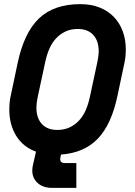

<svg xmlns="http://www.w3.org/2000/svg" viewBox="-20 -734 652 928"><path d="M65 -428Q96 -576 168.5 -645Q241 -714 368 -714Q421 -714 462 -697.5Q503 -681 531 -651.5Q559 -622 573.5 -582Q588 -542 588 -496Q588 -479 586.5 -462Q585 -445 581 -428L548 -272Q519 -133 453 -64Q387 5 275 13L272 26Q271 31 271 35Q271 54 293 54H349V174H230Q188 174 162 150.5Q136 127 136 90Q136 82 137 75Q138 68 140 60L154 -1Q91 -24 58 -78Q25 -132 25 -204Q25 -221 26.5 -238Q28 -255 32 -272ZM257 -106Q291 -106 317 -118.5Q343 -131 362.5 -152Q382 -173 394.5 -202Q407 -231 414 -264L451 -436Q454 -452 455.5 -463.5Q457 -475 457 -486Q457 -537 430.5 -565.5Q404 -594 356 -594Q322 -594 296 -581.5Q270 -569 250.5 -548Q231 -527 218.5 -498Q206 -469 199 -436L162 -264Q156 -237 156 -214Q156 -163 182.5 -134.5Q209 -106 257 -106Z"/></svg>

Font: Space Mono
Style: Bold Italic
Weight: 700
Italic angle: -12°
Monospace: yes
Designer: Colophon Foundry / Benjamin Critton
Foundry: Colophon Foundry
Version: Version 1.000;PS 1.000;hotconv 1.0.81;makeotf.lib2.5.63406